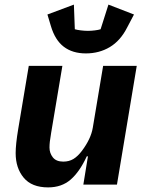

<svg xmlns="http://www.w3.org/2000/svg" viewBox="-20 -802 640 834"><path d="M362 -123H357Q326 -56 287 -22Q248 12 189 12Q118 12 83 -30Q48 -72 48 -137Q48 -175 59 -241L105 -516H251L202 -224L201 -217Q195 -185 195 -161Q195 -137 209.5 -118.5Q224 -100 255 -100Q280 -100 299 -111.5Q318 -123 336 -147Q375 -199 383 -247L428 -516H574L488 0H342ZM201 -689 186 -739 301 -782 305 -675Q315 -672 331.5 -670Q348 -668 362 -668Q376 -668 392 -670Q408 -672 417 -675L451 -782L562 -739L532 -682Q503 -625 457 -597.5Q411 -570 353 -570Q295 -570 257 -599Q219 -628 201 -689Z"/></svg>

Font: iA Writer Mono V
Style: Regular
Weight: 400
Italic angle: -9.5°
Designer: Mike Abbink, Paul van der Laan, Pieter van Rosmalen
Foundry: Bold Monday
Version: Version 2.000